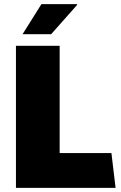

<svg xmlns="http://www.w3.org/2000/svg" viewBox="-20 -907 584 927"><path d="M57 0V-686H268V-168H518L538 0ZM89 -742 180 -887H351L353 -884L227 -742Z"/></svg>

Font: Chivo Medium Black
Style: Regular
Weight: 900
Version: Version 2.002